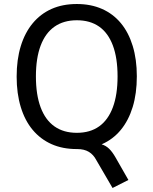

<svg xmlns="http://www.w3.org/2000/svg" viewBox="-20 -734 765 957"><path d="M541 203 460 64Q446 37 423 23Q400 9 365 9L436 -21Q466 -21 487 -14.5Q508 -8 524 7.5Q540 23 556 51L620 163ZM363 9Q292 9 237 -15.5Q182 -40 143 -86.5Q104 -133 83.5 -200.5Q63 -268 63 -352Q63 -437 83.5 -504Q104 -571 143 -618Q182 -665 237 -689.5Q292 -714 363 -714Q433 -714 488.5 -689.5Q544 -665 582.5 -618.5Q621 -572 641.5 -505Q662 -438 662 -354Q662 -268 641.5 -201Q621 -134 582.5 -87Q544 -40 488.5 -15.5Q433 9 363 9ZM363 -72Q429 -72 474 -104Q519 -136 542.5 -199Q566 -262 566 -353Q566 -445 542.5 -507.5Q519 -570 474 -601.5Q429 -633 363 -633Q297 -633 251.5 -601Q206 -569 182.5 -506.5Q159 -444 159 -353Q159 -262 182.5 -199Q206 -136 251.5 -104Q297 -72 363 -72Z"/></svg>

Font: Nunito Sans 10pt SemiCondensed Medium
Style: Regular
Weight: 500
Width: 4
Designer: Vernon Adams
Foundry: Vernon Adams
Version: Version 3.101;gftools[0.9.27]